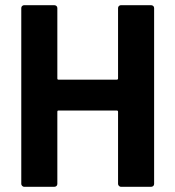

<svg xmlns="http://www.w3.org/2000/svg" viewBox="-20 -720 675 740"><path d="M62 -11V-689Q62 -694 65.5 -697Q69 -700 73 -700H189Q194 -700 197.5 -697Q201 -694 201 -689V-418Q201 -413 205 -413H430Q435 -413 435 -418V-689Q435 -694 438.5 -697Q442 -700 446 -700H562Q567 -700 570.5 -697Q574 -694 574 -689V-11Q574 -6 570.5 -3Q567 0 562 0H446Q442 0 438.5 -3.5Q435 -7 435 -11V-289Q435 -294 430 -294H205Q201 -294 201 -289V-11Q201 -6 197.5 -3Q194 0 189 0H73Q69 0 65.5 -3.5Q62 -7 62 -11Z"/></svg>

Font: Barlow GEO Bold
Style: Regular
Weight: 700
Designer: Jeremy Tribby
Foundry: Tribby Type
Version: Version 1.408